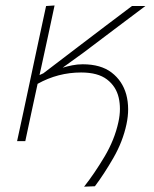

<svg xmlns="http://www.w3.org/2000/svg" viewBox="-20 -516 562 702"><path d="M287.5 166.5Q325 119 362 57Q399 -5 413 -70Q418.5 -95 418.5 -118Q418.5 -139.5 414 -159Q404.5 -200 371.2 -225.5Q338 -251 276.5 -251Q192 -251 117.5 -209.5Q105 -152 94.5 -103.2Q84 -54.5 72.5 0H42.5Q54.5 -56.5 66 -108.5Q77 -160.5 90 -221L100.5 -270.5Q113.5 -331.5 125 -385Q136.5 -438 148.5 -494L179.5 -496Q167.5 -440 156 -386Q144 -332 131 -271L124.5 -241.5Q131.5 -245 138.5 -248L267 -346Q316 -383 365 -420.5Q414 -457.5 462.5 -494H511.5Q455 -451.5 398.2 -408.8Q341.5 -366 284.5 -323L209 -268.5Q225.5 -273.5 244 -277.2Q262.5 -281 282.5 -281Q348.5 -281 388 -250.8Q427.5 -220.5 441.5 -171Q448.5 -145 448.5 -116.5Q448.5 -90.5 442.5 -62Q429 1.5 394.8 61Q360.5 120.5 327 165Z"/></svg>

Font: Heraclito Thin
Style: Italic
Weight: 100
Italic angle: -12°
Designer: Kostas Bartsokas (font) & Cristiano Sobral (main changes)
Foundry: Kostas Bartsokas (font) & Cristiano Sobral (main changes)
Version: Version 1.00;July 8, 2020;FontCreator 13.0.0.2655 64-bit